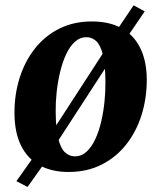

<svg xmlns="http://www.w3.org/2000/svg" viewBox="-20 -652 623 743"><path d="M86.5 71.5 43.5 49 115.5 -52.5 152.5 -97.5 414.5 -501.5 434.5 -538.5 497 -631.5 540 -608 476 -514 444.5 -476 181.5 -71 156 -26ZM335.5 -569Q403 -569 450 -543.2Q497 -517.5 522.2 -467.2Q547.5 -417 548 -344Q548 -271.5 527.8 -207Q507.5 -142.5 468.5 -93Q429.5 -43.5 373.2 -15Q317 13.5 245.5 13.5Q179.5 13.5 132.8 -12.5Q86 -38.5 61.2 -89Q36.5 -139.5 36 -212.5Q35.5 -285.5 55.8 -350Q76 -414.5 114.8 -463.8Q153.5 -513 209.2 -541Q265 -569 335.5 -569ZM315 -508Q289 -508 269.2 -489.8Q249.5 -471.5 235.5 -441Q221.5 -410.5 212.5 -372.8Q203.5 -335 199.2 -295.2Q195 -255.5 195.5 -219.5Q196 -153 205.5 -115.2Q215 -77.5 231.8 -62.2Q248.5 -47 269.5 -47Q295.5 -47 315 -65Q334.5 -83 348.8 -113.5Q363 -144 371.8 -182Q380.5 -220 384.5 -260Q388.5 -300 388 -336.5Q387.5 -403.5 378 -440.8Q368.5 -478 352.2 -493Q336 -508 315 -508Z"/></svg>

Font: Merriweather Light 18pt ExtraBold
Style: Italic
Weight: 800
Italic angle: -7.8°
Version: Version 2.101